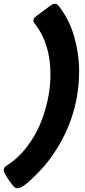

<svg xmlns="http://www.w3.org/2000/svg" viewBox="-101 -878 452 1024"><path d="M-7 126Q-23 126 -35 108Q-41 100 -52 85Q-63 70 -72 54Q-81 38 -81 29Q-81 20 -76.5 14.5Q-72 9 -62 3Q-20 -24 15 -62Q91 -146 129.5 -259Q168 -372 168 -481Q168 -642 89 -746Q77 -760 77 -769Q77 -780 90 -790L172 -851Q181 -858 191 -858Q205 -858 213 -845Q269 -774 295 -681.5Q321 -589 321 -500Q321 -235 156 -18Q143 0 111.5 33.5Q80 67 46 96.5Q12 126 -7 126Z"/></svg>

Font: Bangerz
Style: Regular
Weight: 400
Designer: vernon adams
Foundry: Vernon Adams
Version: Version 2.10;February 7, 2025;FontCreator 13.0.0.2683 64-bit